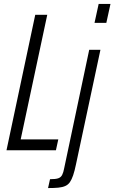

<svg xmlns="http://www.w3.org/2000/svg" viewBox="-20 -763 581 975"><path d="M13 0 159 -688H220L85 -55H276L264 0ZM460 -647 481 -743H541L520 -647ZM224 192 234 147Q262 147 275.5 142.5Q289 138 295.5 125.5Q302 113 306 91L433 -510H490L366 71Q359 105 351.5 127Q344 149 335 162Q326 175 311.5 181.5Q297 188 276 190Q255 192 224 192Z"/></svg>

Font: Saira Condensed Light
Style: Italic
Weight: 300
Width: 3
Italic angle: -12°
Designer: Hector Gatti with collaboration of the Omnibus-Type team
Foundry: Omnibus-Type
Version: Version 1.101